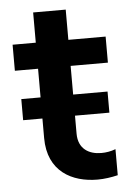

<svg xmlns="http://www.w3.org/2000/svg" viewBox="-50 -688 501 734"><g transform="rotate(-5 201.0 -321.0)"><path d="M373 -2V-102C355 -95 336 -92 318 -92C271 -92 230 -115 230 -174V-243H362V-324H230V-434H373V-534H230V-650H105V-534H16V-434H105V-324H31V-243H105V-168C105 -39 198 8 295 8C321 8 348 4 373 -2Z"/></g></svg>

Font: Chess Sans SemiBold
Style: Regular
Weight: 600
Designer: Wolf Bōese
Foundry: Wolf Bōese
Version: Version 7.223;Glyphs 3.3 (3306)